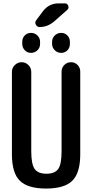

<svg xmlns="http://www.w3.org/2000/svg" viewBox="-20 -1095 540 1125"><path d="M49.8 -190.4V-673.8Q49.8 -697.3 66.9 -713.9Q84 -730.5 106.9 -730.5Q129.9 -730.5 146.5 -713.9Q163.1 -697.3 163.1 -673.8V-210Q163.1 -132.8 183.1 -105Q203.1 -77.1 252 -77.1Q300.8 -77.1 320.8 -104.5Q340.8 -131.8 340.8 -210V-675.8Q340.8 -698.2 356.9 -714.4Q373 -730.5 396.5 -730.5Q418.9 -730.5 434.6 -714.4Q450.2 -698.2 450.2 -675.8V-190.4Q450.2 -82 403.8 -36.1Q357.4 9.8 250 9.8Q142.6 9.8 96.2 -36.1Q49.8 -82 49.8 -190.4ZM285.2 -837.9V-849.6Q285.2 -872.1 300.8 -887.2Q316.4 -902.3 338.4 -902.3Q360.4 -902.3 375 -887.2Q389.6 -872.1 389.6 -849.6V-837.9Q389.6 -815.4 375 -800.3Q360.4 -785.2 338.4 -785.2Q316.4 -785.2 300.8 -800.8Q285.2 -816.4 285.2 -837.9ZM214.8 -849.6V-837.9Q214.8 -815.4 199.2 -800.3Q183.6 -785.2 161.6 -785.2Q139.6 -785.2 125 -800.8Q110.4 -816.4 110.4 -837.9V-849.6Q110.4 -872.1 125 -887.2Q139.6 -902.3 161.6 -902.3Q183.6 -902.3 199.2 -887.2Q214.8 -872.1 214.8 -849.6ZM374 -1037.1 298.8 -970.7Q259.8 -936.5 211.9 -936.5Q197.3 -936.5 189.9 -950.7Q182.6 -964.8 192.4 -976.6L232.4 -1030.3Q267.6 -1075.2 323.2 -1075.2H360.4Q375 -1075.2 379.9 -1061Q384.8 -1046.9 374 -1037.1Z"/></svg>

Font: Rounded Mgen+ 1mn medium
Style: Regular
Weight: 500
Designer: [Source Han Sans]
Ryoko NISHIZUKA  (kana & ideographs); Paul D. Hunt (Latin, Greek & Cyrillic); Wenlong ZHANG  (bopomofo
Version: Version 1.059.20150602